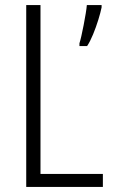

<svg xmlns="http://www.w3.org/2000/svg" viewBox="-20 -734 444 754"><path d="M83 0V-714H139V-51H384V0ZM379 -705Q375 -685 366 -656Q357 -627 345.5 -599Q334 -571 322 -553H292V-564Q295 -573 299.5 -592.5Q304 -612 308.5 -635.5Q313 -659 316.5 -680Q320 -701 321 -714H379Z"/></svg>

Font: Noto Sans Tamil Condensed Light
Style: Regular
Weight: 300
Width: 3
Designer: Jelle Bosma - Monotype Design Team
Foundry: Monotype Imaging Inc.
Version: Version 2.004; ttfautohint (v1.8.4.7-5d5b)